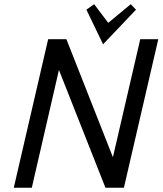

<svg xmlns="http://www.w3.org/2000/svg" viewBox="-20 -885 766 905"><path d="M44.9 0ZM465.8 -676.3 387.2 -839.4 423.8 -865.2 490.2 -777.3 596.2 -865.2 621.1 -839.4ZM477.1 0 257.8 -555.2 129.9 0H44.9L207 -700.2H292H293L512.2 -144L641.1 -700.2H726.1L564 0Z"/></svg>

Font: Pfennig
Style: Italic
Weight: 500
Italic angle: -13°
Version: Version 20120410 ; ttfautohint (v0.8)